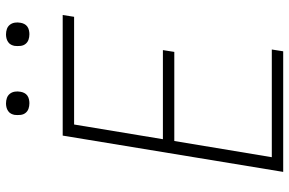

<svg xmlns="http://www.w3.org/2000/svg" viewBox="-182 -782 964 640"><g transform="rotate(-90 300.0 -462.0)"><path d="M47 0 168 -735H570L564 -697H205L156 -401H453L447 -363H150L96 -38H455L449 0ZM506 -846Q496 -846 487.5 -849Q479 -852 473.5 -859Q468 -866 467 -875.5Q466 -885 467 -895Q468 -901 471 -907Q474 -913 480 -917Q486 -921 492.5 -922.5Q499 -924 505 -924Q515 -924 523.5 -921Q532 -918 537.5 -911Q543 -904 544.5 -894.5Q546 -885 544 -875Q543 -869 540 -863Q537 -857 531.5 -853Q526 -849 519 -847.5Q512 -846 506 -846ZM276 -846Q266 -846 257.5 -849Q249 -852 243.5 -859Q238 -866 237 -875.5Q236 -885 237 -895Q238 -901 241 -907Q244 -913 250 -917Q256 -921 262.5 -922.5Q269 -924 275 -924Q285 -924 293.5 -921Q302 -918 307.5 -911Q313 -904 314.5 -894.5Q316 -885 314 -875Q313 -869 310 -863Q307 -857 301.5 -853Q296 -849 289 -847.5Q282 -846 276 -846Z"/></g></svg>

Font: Iosevka Aile Extralight
Style: Italic
Weight: 200
Italic angle: -9°
Designer: Belleve Invis
Foundry: Belleve Invis
Version: Version 31.1.0; ttfautohint (v1.8.4)